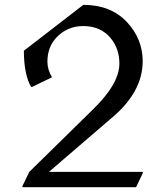

<svg xmlns="http://www.w3.org/2000/svg" viewBox="-20 -777 691 797"><path d="M73.2 0V-4.9L101.6 -63.5L360.4 -317.4Q475.6 -427.7 475.6 -513.2Q475.6 -574.7 439.5 -618.7Q397.9 -668.9 325.7 -668.9Q257.3 -668.9 211.9 -618.7Q176.8 -579.6 176.8 -521Q176.8 -488.3 195.8 -456.1L113.8 -416.5H108.9Q79.1 -469.2 79.1 -566.4L325.7 -756.8Q439.5 -756.8 506.3 -686Q572.3 -615.7 572.3 -522.9Q572.3 -392.6 438 -282.7L183.1 -63.5H572.8V-58.6L544.9 0Z"/></svg>

Font: Nova Cut
Style: Book
Weight: 400
Version: Version 2.000